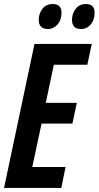

<svg xmlns="http://www.w3.org/2000/svg" viewBox="-22 -932 489 952"><path d="M283 -869Q283 -912 240 -912Q206 -912 188 -888Q170 -864 170 -834Q170 -788 217 -788Q243 -788 263 -810.5Q283 -833 283 -869ZM447 -869Q447 -912 404 -912Q371 -912 353 -888Q335 -864 335 -834Q335 -788 380 -788Q408 -788 427.5 -810.5Q447 -833 447 -869ZM282 0 303 -104H138L184 -319H337L359 -422H205L245 -611H411L433 -714H149L-2 0Z"/></svg>

Font: Noto Sans Display Condensed
Style: Bold Italic
Weight: 700
Width: 3
Designer: Monotype Design team
Foundry: Monotype Imaging Inc.
Version: 1.000